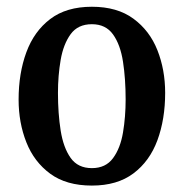

<svg xmlns="http://www.w3.org/2000/svg" viewBox="-20 -552 558 583"><path d="M36.5 -249.5Q36.5 -329.5 60 -393.2Q83.5 -457 132.5 -494.2Q181.5 -531.5 259 -531.5Q336 -531.5 385.2 -495.2Q434.5 -459 458 -399.5Q481.5 -340 481.5 -270Q481.5 -190 458 -126.2Q434.5 -62.5 385.2 -25.5Q336 11.5 259 11.5Q181.5 11.5 132.5 -24.5Q83.5 -60.5 60 -120Q36.5 -179.5 36.5 -249.5ZM156 -270Q156 -207.5 164.2 -155.5Q172.5 -103.5 194.5 -72.5Q216.5 -41.5 259 -41.5Q301 -41.5 323.2 -71.8Q345.5 -102 353.5 -149.8Q361.5 -197.5 361.5 -250Q361.5 -312.5 353.5 -364.5Q345.5 -416.5 323.2 -447.5Q301 -478.5 259 -478.5Q216.5 -478.5 194.5 -448.2Q172.5 -418 164.2 -370.2Q156 -322.5 156 -270Z"/></svg>

Font: Besley* Narrow Medium
Style: Regular
Weight: 500
Width: 4
Designer: Owen Earl
Foundry: indestructible type*
Version: Version 3.000; ttfautohint (v1.8.3)